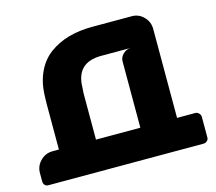

<svg xmlns="http://www.w3.org/2000/svg" viewBox="-100 -824 1061 945"><g transform="rotate(-15 430.5 -351.5)"><path d="M851.1 -132.8V-26.9Q851.1 -16.6 842.8 -9.8Q835.9 -2.9 825.2 -2.9H35.2Q22.5 -2.9 17.1 -9.8Q9.8 -17.1 9.8 -28.8V-71.8Q9.8 -107.4 35.6 -133.3Q61.5 -159.2 97.2 -159.2H129.9V-395Q129.9 -419.4 130.9 -428.2Q132.3 -498.5 157 -551.8Q181.6 -605 224.9 -637Q268.1 -668.9 323.2 -684.6Q378.4 -700.2 444.8 -700.2H649.9Q684.1 -698.7 708 -673.1Q731.9 -647.5 731.9 -612.8V-159.2H825.2Q835 -159.2 843 -150.9Q851.1 -142.6 851.1 -132.8ZM318.8 -394V-159.2H544.9V-497.1Q544.9 -518.6 562 -534.7Q579.1 -550.8 600.1 -550.8H450.2Q323.7 -550.8 320.8 -425.8Q320.3 -420.9 319.8 -410.2Q319.3 -399.4 318.8 -394Z"/></g></svg>

Font: Cunia
Style: Bold
Weight: 700
Designer: Alejo Bergmann, Denis Ignatov
Foundry: Hubert & Fischer
Version: Version 1.00 February 21, 2019, initial release